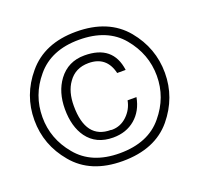

<svg xmlns="http://www.w3.org/2000/svg" viewBox="-114 -767 932 893"><g transform="rotate(-20 352.0 -320.0)"><path d="M348 0Q190 0 107 -100Q26 -196 26 -319Q26 -443 107 -539Q191 -640 348 -640Q508 -640 592 -539Q672 -442 672 -319Q672 -197 592 -100Q509 0 348 0ZM348 -600Q210 -600 137 -512Q66 -428 66 -319Q66 -212 137 -127Q209 -39 348 -39Q489 -39 561 -127Q632 -212 632 -319Q632 -427 560 -513.5Q488 -600 348 -600ZM344 -118Q260 -118 216 -178Q177 -232 177 -319Q177 -403 219 -460Q266 -523 347 -523Q488 -523 505 -394H463Q442 -483 353 -483Q287 -483 252 -432Q221 -389 221 -319Q221 -154 346 -155L348 -154H350Q393 -154 425 -184.5Q457 -215 465 -258H509Q497 -193 453 -155.5Q409 -118 344 -118Z"/></g></svg>

Font: Ode an Erik AH
Style: Regular
Weight: 400
Designer: Andreas Höfeld
Foundry: Fontgrube AH
Version: Version 2.00